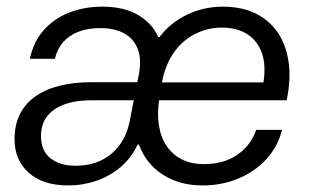

<svg xmlns="http://www.w3.org/2000/svg" viewBox="-20 -555 944 585"><path d="M187 10Q111.3 10 67.8 -28.5Q24.3 -67 24.3 -130.9Q24.3 -175 40.9 -207.6Q57.4 -240.3 88.8 -262Q120.1 -283.7 163.1 -294.1Q206 -304.6 258.7 -304.6H411.4L400.6 -249.6H260.1Q211 -249.6 176.2 -236.9Q141.4 -224.1 123.1 -200Q104.9 -175.9 104.9 -141Q104.9 -95.4 133.9 -72.7Q162.9 -50 209.4 -50Q255.1 -50 289.3 -66.9Q323.4 -83.9 345.6 -114.9Q367.7 -146 375.3 -187.1L402.3 -324.3Q412.3 -374.3 399.5 -406.3Q386.7 -438.3 357.3 -453.9Q327.9 -469.4 285.9 -469.4Q246.6 -469.4 218 -458Q189.4 -446.6 171.7 -425.9Q154 -405.3 147.4 -375.9H71Q81.6 -426.7 112.2 -462Q142.9 -497.3 189.1 -516Q235.3 -534.7 292.4 -534.7Q358.4 -534.7 401.8 -508.7Q445.1 -482.7 461.9 -442.1H466Q499.1 -485.9 549.9 -510.3Q600.6 -534.7 659.1 -534.7Q715.7 -534.7 757.8 -514.4Q799.9 -494.1 825.8 -456.4Q851.7 -418.7 859.3 -366.3Q866.9 -313.9 853.4 -249.6H451.3L460.4 -303.9H782.7Q791 -357.4 777.5 -394.5Q764 -431.6 732.9 -451.2Q701.9 -470.9 656.1 -470.9Q611.7 -470.9 573.1 -450.9Q534.4 -431 508 -392.4Q481.6 -353.9 471.9 -295.7L466 -258.9Q458.1 -211.1 464.1 -173.5Q470.1 -135.9 488.3 -109.4Q506.4 -82.9 535.1 -68.9Q563.7 -54.9 601.4 -54.9Q661.9 -54.9 703.4 -83.6Q744.9 -112.4 760.4 -159.3H839.4Q826.7 -108.6 792.1 -70.6Q757.4 -32.7 707.1 -11.4Q656.9 10 596.7 10Q526.7 10 475.6 -23.2Q424.6 -56.4 403.3 -114.4H399Q380.4 -73.9 347.7 -46.1Q315 -18.3 273.6 -4.1Q232.3 10 187 10Z"/></svg>

Font: Mona Sans ExtraLight
Style: Italic
Weight: 200
Italic angle: -11.6951°
Designer: Deni Anggara
Foundry: GitHub
Version: Version 2.000